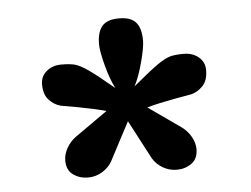

<svg xmlns="http://www.w3.org/2000/svg" viewBox="-38 -739 625 478"><g transform="rotate(-5 275.0 -500.0)"><path d="M111 -353Q111 -369 120 -384.5Q129 -400 143 -410L224 -467Q195 -475 154.5 -482.5Q114 -490 112 -490Q96 -494 83 -507.5Q70 -521 70 -547Q70 -567 85 -579.5Q100 -592 122 -592Q144 -592 156.5 -588.5Q169 -585 188.5 -571.5Q208 -558 251 -522Q239 -545 229.5 -581Q220 -617 220 -634Q220 -664 232.5 -679Q245 -694 275 -694Q305 -694 317.5 -679Q330 -664 330 -634Q330 -617 320.5 -581Q311 -545 299 -522Q342 -558 361.5 -571.5Q381 -585 393.5 -588.5Q406 -592 428 -592Q450 -592 465 -579.5Q480 -567 480 -547Q480 -521 467 -507.5Q454 -494 438 -490Q436 -490 395.5 -482.5Q355 -475 326 -467L407 -410Q421 -400 430 -384.5Q439 -369 439 -353Q439 -329 423 -317.5Q407 -306 386 -306Q367 -306 351 -315.5Q335 -325 326 -340L275 -437L224 -340Q215 -325 199 -315.5Q183 -306 164 -306Q143 -306 127 -317.5Q111 -329 111 -353Z"/></g></svg>

Font: Trirong Black
Style: Regular
Weight: 900
Designer: Katatrad Team
Foundry: CadsonDemak
Version: Version 1.001